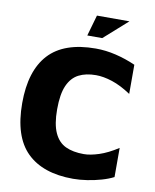

<svg xmlns="http://www.w3.org/2000/svg" viewBox="-94 -926 819 1012"><g transform="rotate(10 315.5 -420.5)"><path d="M367 14Q205 14 119.5 -70Q34 -154 34 -333Q34 -506 115.5 -594.5Q197 -683 367 -683Q420 -683 474.5 -670Q529 -657 581 -634V-478Q527 -514 479.5 -529.5Q432 -545 392 -545Q338 -545 300 -525.5Q262 -506 241.5 -460Q221 -414 221 -332Q221 -253 242 -207Q263 -161 302.5 -142.5Q342 -124 400 -124Q434 -124 480.5 -139Q527 -154 581 -189V-33Q554 -19 517.5 -8.5Q481 2 441.5 8Q402 14 367 14ZM310 -743 342 -855H516L390 -743Z"/></g></svg>

Font: Maven Pro ExtraBold
Style: Regular
Weight: 800
Designer: Joe Prince
Foundry: Joe Prince
Version: Version 2.100